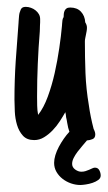

<svg xmlns="http://www.w3.org/2000/svg" viewBox="-20 -402 309 551"><path d="M269 101.6Q269 109.4 262 114.5Q254.9 119.6 245.4 122.8Q235.8 126 226.1 127.4Q216.3 128.9 210.4 128.9Q197.3 128.9 183.8 124.3Q170.4 119.6 159.7 111.3Q148.9 103 142.1 91.3Q135.3 79.6 135.3 65.4Q135.3 55.2 138.9 43.2Q142.6 31.2 148.9 19.3Q155.3 7.3 163.1 -3.9Q170.9 -15.1 179.2 -23.9Q175.3 -34.2 172.9 -49.3L171.4 -58.1Q169.4 -64.9 168.9 -72.8Q168.5 -76.7 168.2 -76.4Q168 -76.2 167.5 -80.1Q160.6 -67.9 151.6 -54Q142.6 -40 131.1 -28.1Q119.6 -16.1 106.4 -8.1Q93.3 0 78.1 0Q57.1 0 45.7 -12.7Q34.2 -25.4 28.8 -43.7Q23.4 -62 22.5 -81.8Q21.5 -101.6 21.5 -116.2Q21.5 -171.9 25.1 -226.6Q28.8 -281.2 33.2 -336.4Q33.2 -337.9 33.4 -340.3Q33.7 -342.8 33.7 -344.2Q34.2 -351.1 34.7 -356.9Q35.2 -362.8 37.1 -368.2V-367.7Q39.1 -375.5 42.7 -378.9Q46.4 -382.3 54.2 -382.3Q61.5 -382.3 68.8 -379.6Q76.2 -377 82 -372.3Q87.9 -367.7 91.6 -361.3Q95.2 -355 95.2 -347.2Q95.2 -343.3 95.2 -337.9Q95.2 -332.5 94.7 -328.6Q94.7 -325.2 94.5 -320.1Q94.2 -314.9 94.2 -311.5Q90.3 -264.6 88.4 -218.5Q86.4 -172.4 86.4 -125Q86.4 -111.8 86.7 -98.6Q86.9 -85.4 89.4 -72.3Q105.5 -92.8 117.2 -124.8Q128.9 -156.7 137 -192.6Q145 -228.5 150.1 -263.9Q155.3 -299.3 157.7 -326.7Q157.7 -328.1 158 -330.1Q158.2 -332 158.2 -333.5Q158.7 -338.9 159.2 -343.8Q159.7 -348.6 162.6 -353Q162.6 -357.4 163.1 -362.3Q163.6 -367.2 165.5 -371.3Q167.5 -375.5 171.1 -377.9Q174.8 -380.4 181.6 -380.4Q201.2 -380.4 212.4 -368.4Q223.6 -356.4 224.6 -337.9Q227.1 -334 228.3 -330.3Q229.5 -326.7 229.5 -322.3Q229.5 -317.4 228.5 -312Q227.5 -306.6 226.6 -302.2Q225.6 -296.9 224.6 -292.2Q223.6 -287.6 223.6 -283.2Q223.6 -237.8 225.3 -192.1Q227.1 -146.5 234.9 -100.6Q237.3 -83 240.7 -66.4Q244.1 -49.8 248.5 -32.7L249.5 -29.8V-30.8Q251 -27.3 252.2 -23.7Q253.4 -20 253.4 -16.1Q253.4 -5.9 245.4 -2.7Q237.3 0.5 229.5 1Q223.6 8.3 216.3 16.6Q209 24.9 202.4 33.7Q195.8 42.5 191.4 51.3Q187 60.1 187 68.4Q187 78.1 195.8 84.5Q204.6 90.8 213.4 90.8Q219.7 90.8 225.3 89.1Q231 87.4 235.8 85.2Q240.7 83 244.9 81.1Q249 79.1 252.4 79.1Q261.2 79.1 265.1 86.7Q269 94.2 269 101.6Z"/></svg>

Font: Just Another Hand
Style: Regular
Weight: 400
Designer: Astigmatic (AOETI)
Foundry: Astigmatic (AOETI)
Version: Version 1.001